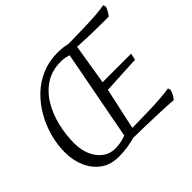

<svg xmlns="http://www.w3.org/2000/svg" viewBox="-159 -939 1177 1177"><g transform="rotate(-45 430.0 -350.5)"><path d="M266 12Q197 12 149 -22Q101 -56 75.5 -114Q50 -172 50 -242Q50 -306 67.5 -372Q85 -438 119 -498Q153 -558 201.5 -605Q250 -652 313 -679Q376 -706 451 -706Q474 -706 495 -703.5Q516 -701 535 -696Q603 -697 666.5 -698.5Q730 -700 779.5 -704Q829 -708 854 -713L860 -696Q851 -667 829 -640Q805 -640 761.5 -640Q718 -640 665.5 -641.5Q613 -643 561 -646L518 -382H765L756 -339L508 -326L449 -55Q519 -56 584 -57.5Q649 -59 699 -63Q749 -67 774 -72L780 -55Q771 -22 749 4Q729 2 690 0Q651 -2 602.5 -3.5Q554 -5 503.5 -6.5Q453 -8 410 -8Q381 0 344 6Q307 12 266 12ZM130 -241Q130 -182 150 -136.5Q170 -91 205 -65Q240 -39 285 -39Q322 -39 357 -49Q366 -52 374 -55Q378 -56 381 -58L492 -642Q488 -643 484 -644Q454 -653 427 -653Q349 -653 293 -616.5Q237 -580 201 -520Q165 -460 147.5 -387Q130 -314 130 -241Z"/></g></svg>

Font: Mate
Style: Italic
Weight: 400
Italic angle: -10.8°
Designer: Eduardo Rodriguez Tunni
Foundry: Eduardo Rodriguez Tunni
Version: Version 1.003; ttfautohint (v1.8.4.7-5d5b);gftools[0.9.24]